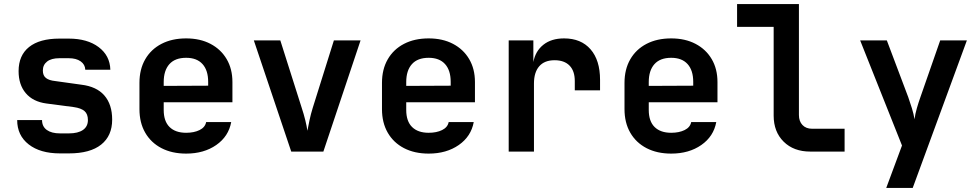

<svg xmlns="http://www.w3.org/2000/svg" viewBox="-20 -750 4840 950"><path d="M277 9Q179 9 122 -35.5Q65 -80 65 -156H188Q188 -124 211.5 -107Q235 -90 277 -90H321Q366 -90 390.5 -107Q415 -124 415 -156Q415 -186 398 -200.5Q381 -215 346 -220L209 -238Q143 -247 107.5 -289Q72 -331 72 -398Q72 -476 124 -517.5Q176 -559 274 -559H320Q412 -559 468 -517Q524 -475 526 -405H402Q401 -431 379 -446.5Q357 -462 320 -462H274Q234 -462 213 -445.5Q192 -429 192 -401Q192 -376 207.5 -364Q223 -352 253 -349L382 -331Q458 -322 496.5 -277.5Q535 -233 535 -158Q535 -78 480.5 -34.5Q426 9 321 9Z M901 10Q831 10 779 -17Q727 -44 698.5 -93.5Q670 -143 670 -210V-340Q670 -407 698.5 -456.5Q727 -506 779 -533Q831 -560 901 -560Q970 -560 1021.5 -533Q1073 -506 1101.5 -457.5Q1130 -409 1130 -344V-244H790V-206Q790 -150 819 -121.5Q848 -93 901 -93Q940 -93 967.5 -106.5Q995 -120 1000 -146H1124Q1111 -75 1050 -32.5Q989 10 901 10ZM790 -344V-325L1010 -326V-345Q1010 -402 982 -433Q954 -464 901 -464Q846 -464 818 -432.5Q790 -401 790 -344Z M1421 0 1236 -550H1367L1473 -216Q1483 -186 1490.5 -155.5Q1498 -125 1501 -103Q1505 -125 1511.5 -155.5Q1518 -186 1527 -215L1632 -550H1764L1580 0Z M2101 10Q2031 10 1979 -17Q1927 -44 1898.5 -93.5Q1870 -143 1870 -210V-340Q1870 -407 1898.5 -456.5Q1927 -506 1979 -533Q2031 -560 2101 -560Q2170 -560 2221.5 -533Q2273 -506 2301.5 -457.5Q2330 -409 2330 -344V-244H1990V-206Q1990 -150 2019 -121.5Q2048 -93 2101 -93Q2140 -93 2167.5 -106.5Q2195 -120 2200 -146H2324Q2311 -75 2250 -32.5Q2189 10 2101 10ZM1990 -344V-325L2210 -326V-345Q2210 -402 2182 -433Q2154 -464 2101 -464Q2046 -464 2018 -432.5Q1990 -401 1990 -344Z M2497 0V-550H2619V-443Q2629 -497 2668.5 -528.5Q2708 -560 2771 -560Q2855 -560 2902 -506Q2949 -452 2949 -355V-303H2824V-349Q2824 -399 2798 -425.5Q2772 -452 2724 -452Q2674 -452 2648 -422Q2622 -392 2622 -337V0Z M3301 10Q3231 10 3179 -17Q3127 -44 3098.5 -93.5Q3070 -143 3070 -210V-340Q3070 -407 3098.5 -456.5Q3127 -506 3179 -533Q3231 -560 3301 -560Q3370 -560 3421.5 -533Q3473 -506 3501.5 -457.5Q3530 -409 3530 -344V-244H3190V-206Q3190 -150 3219 -121.5Q3248 -93 3301 -93Q3340 -93 3367.5 -106.5Q3395 -120 3400 -146H3524Q3511 -75 3450 -32.5Q3389 10 3301 10ZM3190 -344V-325L3410 -326V-345Q3410 -402 3382 -433Q3354 -464 3301 -464Q3246 -464 3218 -432.5Q3190 -401 3190 -344Z M3989 0Q3907 0 3857.5 -49Q3808 -98 3808 -178V-617H3627V-730H3933V-181Q3933 -150 3950.5 -131.5Q3968 -113 3998 -113H4159V0Z M4365 180 4443 -30 4236 -550H4368L4474 -269Q4483 -244 4492 -214.5Q4501 -185 4505 -160Q4508 -185 4516.5 -214.5Q4525 -244 4534 -269L4632 -550H4764L4496 180Z"/></svg>

Font: JetBrains Mono NL
Style: Bold
Weight: 700
Monospace: yes
Designer: Philipp Nurullin, Konstantin Bulenkov
Foundry: JetBrains
Version: Version 2.305; ttfautohint (v1.8.4.7-5d5b)